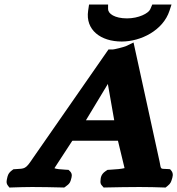

<svg xmlns="http://www.w3.org/2000/svg" viewBox="-20 -824 781 846"><path d="M455.2 -454.1 483.3 -294H358.6ZM298.6 -203.7C299.9 -203.8 305.9 -204 311.7 -204H499.7L528.8 -83.2C516.9 -80 491.6 -77.4 464.3 -76.1L453.7 -75.5L444.9 -69.6C424 -55.6 423.6 -38.8 422.9 -28.2C422.5 -22.1 421.3 -13.9 430 -5.3L436.8 2.3L448.8 2C490 1 551.5 0 594.5 0C636.7 0 669.4 1 698.8 2L709.5 2.4L719 -5.3C732 -15.2 734.4 -25 736.7 -32.1C740.1 -42.6 746.2 -58.5 734.5 -72.4L729.3 -78.4L720.2 -79.1C685.3 -81.6 690.4 -73.8 683.2 -111.6L568.4 -636.8L536.4 -621.4C525 -616 482.2 -606 477 -606H457.9L123.7 -125.2C92.4 -77.8 89 -81.3 48.6 -78.8L39.1 -78.2L31 -72.1C15 -59.9 13.3 -46.9 11.3 -38C9.5 -29.4 5.6 -17.1 15.6 -5.3L21.5 2.4L32.5 2C60.6 1 95 0 121.1 0C163.9 0 210.3 1 251.2 2L263.1 2.3L273.3 -5.3C289.5 -16.2 291.3 -27.4 293.4 -35.3C295.8 -44.3 300.6 -57.4 288.2 -69.6L282 -75.6L271.4 -76.1C247.7 -77.1 226 -79.6 220 -82.7C220.3 -83.4 220.8 -84.5 221.8 -86ZM735.7 -804H650.9L642.1 -783.4C634.2 -765.1 590.8 -743 539.8 -743C485.1 -743 456.2 -763.9 456.2 -784L456.3 -804H372.4L368.4 -777.2C355.5 -691.8 424.2 -641 516.3 -641C600.3 -641 698.6 -689.8 726.9 -776.9Z"/></svg>

Font: Linux Libertine Mono O 
Style: Mono Bold Oblique
Weight: 400
Italic angle: -13°
Designer: Philipp H. Poll
Foundry: Philipp H. Poll
Version: Version 5.1.7